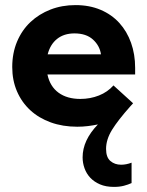

<svg xmlns="http://www.w3.org/2000/svg" viewBox="-20 -490 578 753"><path d="M283 7Q226 7 179 -10Q132 -27 98.5 -58Q65 -89 46.5 -132Q28 -175 28 -227Q28 -282 47 -327Q66 -372 99.5 -403.5Q133 -435 178 -452.5Q223 -470 276 -470Q331 -470 374.5 -451.5Q418 -433 448 -400Q478 -367 494 -322Q510 -277 510 -224V-198H166Q176 -151 209.5 -126.5Q243 -102 295 -102Q334 -102 368 -115.5Q402 -129 425 -155L502 -85L492 -74Q443 -19 419.5 19Q396 57 396 94Q396 127 413 141.5Q430 156 455 156Q475 156 496 148V228Q483 234 466 238.5Q449 243 427 243Q395 243 372 233Q349 223 334 207Q319 191 311.5 170Q304 149 304 127Q304 60 364 -2Q345 2 324.5 4.5Q304 7 283 7ZM272 -359Q231 -359 204 -337.5Q177 -316 167 -277H376Q371 -311 344.5 -335Q318 -359 272 -359Z"/></svg>

Font: Tilda Sans Extra Bold
Style: Regular
Weight: 800
Designer: ParaType Ltd
Foundry: ParaType Ltd
Version: Version 1.009